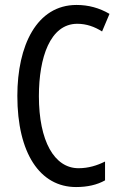

<svg xmlns="http://www.w3.org/2000/svg" viewBox="-20 -745 486 775"><path d="M292 -649C329 -649 362 -637 392 -618L422 -689C381 -713 337 -725 289 -725C128 -725 50 -561 50 -358C50 -127 141 10 287 10C333 10 372 1 404 -17V-93C372 -77 337 -66 297 -66C199 -66 137 -176 137 -357C137 -512 182 -649 292 -649Z"/></svg>

Font: Noto Sans Telugu ExtraCondensed
Style: Regular
Weight: 400
Width: 2
Designer: Jelle Bosma - Monotype Design Team
Foundry: Monotype Imaging Inc.
Version: Version 2.005